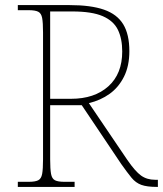

<svg xmlns="http://www.w3.org/2000/svg" viewBox="-20 -734 640 754"><path d="M50 0V-20H93Q118 -20 130 -26Q142 -32 145.5 -51Q149 -70 149 -108V-606Q149 -645 145.5 -663.5Q142 -682 130 -688Q118 -694 93 -694H50V-714H253Q337 -714 388.5 -696Q440 -678 464 -638.5Q488 -599 488 -533Q488 -475 467 -433Q446 -391 410.5 -365.5Q375 -340 329 -329L480 -106Q511 -61 534 -44.5Q557 -28 589 -28H600V0H596Q557 0 535 -8Q513 -16 496.5 -36Q480 -56 456 -90L301 -321H177V-108Q177 -70 180.5 -51Q184 -32 196 -26Q208 -20 233 -20H273V0ZM259 -346Q351 -346 405.5 -395Q460 -444 460 -532Q460 -582 443 -617Q426 -652 383.5 -670.5Q341 -689 264 -689H177V-346Z"/></svg>

Font: Noto Serif Gujarati Thin
Style: Regular
Weight: 250
Version: Version 2.102